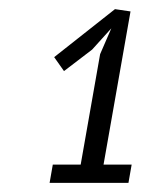

<svg xmlns="http://www.w3.org/2000/svg" viewBox="-20 -760 340 420"><path d="M88.5 -360 95.5 -400H156.5L199 -641.5L223.5 -698L181.5 -651.5L120 -604.5L98.5 -635L231.5 -740L265.5 -735L206.5 -400H268L261 -360Z"/></svg>

Font: B612
Style: Italic
Weight: 400
Italic angle: -10°
Designer: Nicolas Chauveau, Thomas Paillot, Jonathan Favre-Lamarine, Jean-Luc Vinot
Foundry: AIRBUS
Version: Version 1.008